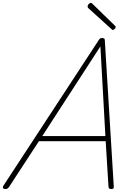

<svg xmlns="http://www.w3.org/2000/svg" viewBox="-63 -1274 915 1308"><path d="M-26 14Q-37 14 -41.5 8Q-46 2 -39 -10L611 -1003Q615 -1009 619.5 -1012Q624 -1015 633 -1015Q643 -1015 647 -1011.5Q651 -1008 651 -1000L712 -5Q713 6 709 10Q705 14 695 14Q685 14 681 10Q677 6 676 -4L657 -312H202L-1 -1Q-7 7 -12.5 10.5Q-18 14 -26 14ZM225 -347H655L621 -958ZM706 -1070Q703 -1070 701 -1072Q699 -1074 695 -1077L537 -1220Q535 -1223 534.5 -1225.5Q534 -1228 534 -1230Q534 -1235 537 -1240.5Q540 -1246 545.5 -1250Q551 -1254 555 -1254Q560 -1254 562.5 -1252Q565 -1250 569 -1246L721 -1098Q724 -1096 724.5 -1093Q725 -1090 725 -1089Q725 -1084 718.5 -1077Q712 -1070 706 -1070Z"/></svg>

Font: Playwrite MX Thin
Style: Regular
Weight: 250
Designer: Veronika Burian, José Scaglione
Foundry: TypeTogether
Version: Version 1.002